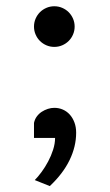

<svg xmlns="http://www.w3.org/2000/svg" viewBox="-20 -472 357 623"><path d="M90.3 -73.2Q92.8 -85 99.4 -94Q106 -103 115.2 -109.1Q124.5 -115.2 135.3 -118.7Q146 -122.1 156.2 -122.1Q170.9 -122.1 183.8 -116.5Q196.8 -110.8 206.3 -100.3Q215.8 -89.8 221.4 -75Q227.1 -60.1 227.1 -41.5Q227.1 3.4 205.8 47.4Q184.6 91.3 141.6 131.8L92.8 112.3Q103.5 101.6 115 85.9Q126.5 70.3 136.2 52Q146 33.7 152.3 13.9Q158.7 -5.9 158.7 -24.4H90.3ZM90.3 -385.7Q90.3 -399.4 95.5 -411.4Q100.6 -423.3 109.6 -432.4Q118.7 -441.4 130.6 -446.5Q142.6 -451.7 156.2 -451.7Q169.9 -451.7 181.9 -446.5Q193.8 -441.4 202.9 -432.4Q211.9 -423.3 217 -411.4Q222.2 -399.4 222.2 -385.7Q222.2 -372.1 217 -360.1Q211.9 -348.1 202.9 -339.1Q193.8 -330.1 181.9 -325Q169.9 -319.8 156.2 -319.8Q142.6 -319.8 130.6 -325Q118.7 -330.1 109.6 -339.1Q100.6 -348.1 95.5 -360.1Q90.3 -372.1 90.3 -385.7Z"/></svg>

Font: Andika FrenchTight
Style: Regular
Weight: 400
Designer: Victor Gaultney, Annie Olsen, Julie Remington, Don Collingsworth, Eric Hays, Becca Hirsbrunner
Foundry: SIL International
Version: Version 5.000 ; Dig1 Dig4Opn Dig7 LnSpcTght